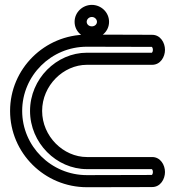

<svg xmlns="http://www.w3.org/2000/svg" viewBox="-20 -749 724 794"><path d="M609.4 -605C609.3 -605 500.9 -605.8 339.3 -605.8C164.1 -605.8 21.7 -464.4 21.7 -290.3C21.7 -116.2 164.1 25.2 339.3 25.2C500.9 25.2 609.4 24.5 609.4 24.5C643.6 24.5 662.3 -8.5 662.3 -37.6C662.3 -66.7 643.7 -99.6 609.3 -99.6C609.3 -99.6 450.8 -99.6 339.3 -99.6C242.1 -99.6 154.2 -185.1 154.2 -290.3C154.2 -395.5 242.1 -481 339.3 -481C450.8 -481 609.3 -481 609.3 -481C643.7 -481 662.3 -513.9 662.3 -543C662.3 -572.1 643.6 -605 609.4 -605ZM608.2 -555.1C609.5 -553.9 612.3 -549.7 612.3 -543C612.3 -536.1 609.2 -531.8 608.3 -530.9C594.1 -531 445.5 -531 339.3 -531C213.5 -531 104.2 -422.9 104.2 -290.3C104.2 -157.7 213.5 -49.6 339.3 -49.6C445.8 -49.6 595.5 -49.6 608.3 -49.6C609.5 -48.5 612.3 -44.3 612.3 -37.6C612.3 -30.7 609.2 -26.4 608.3 -25.5C596.8 -25.5 491.8 -24.8 339.3 -24.8C191.5 -24.8 71.7 -144.1 71.7 -290.3C71.7 -436.5 191.5 -555.8 339.3 -555.8C492.3 -555.8 597.8 -555.1 608.2 -555.1ZM359.8 -640C346.9 -640 338.5 -649.1 338.5 -658.8C338.5 -669.1 347.8 -678.8 359.8 -678.8C371.7 -678.8 381 -669.1 381 -658.8C381 -649.1 372.6 -640 359.8 -640ZM359.8 -590C396.9 -590 431 -618.4 431 -658.8C431 -698.4 397.8 -728.8 359.8 -728.8C321.7 -728.8 288.5 -698.4 288.5 -658.8C288.5 -618.4 322.6 -590 359.8 -590Z"/></svg>

Font: Hi.
Style: Regular
Weight: 400
Designer: Mew Too, Robert Jablonski
Foundry: Cannot Into Space Fonts
Version: Version 1.996